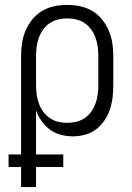

<svg xmlns="http://www.w3.org/2000/svg" viewBox="-20 -548 540 783"><path d="M66 215V133H15V82H66V-320Q66 -347 70 -373Q74 -399 84.5 -423.5Q95 -448 112 -469Q129 -490 152 -503.5Q175 -517 201 -522.5Q227 -528 254 -528Q281 -528 307 -522.5Q333 -517 356 -503.5Q379 -490 396 -469Q413 -448 423.5 -423.5Q434 -399 438 -373Q442 -347 442 -320V-200Q442 -175 439 -150Q436 -125 428 -101Q420 -77 405.5 -56Q391 -35 371 -20Q351 -5 326.5 1.5Q302 8 277 8Q252 8 227.5 1.5Q203 -5 183.5 -19.5Q164 -34 149.5 -54.5Q135 -75 127 -98V82H238V133H127V215ZM254 -47Q273 -47 291.5 -51.5Q310 -56 325.5 -66.5Q341 -77 352 -92.5Q363 -108 369.5 -126Q376 -144 378.5 -162.5Q381 -181 381 -200V-320Q381 -339 378.5 -357.5Q376 -376 369.5 -394Q363 -412 352 -427.5Q341 -443 325.5 -453.5Q310 -464 291.5 -468.5Q273 -473 254 -473Q235 -473 216.5 -468.5Q198 -464 182.5 -453.5Q167 -443 156 -427.5Q145 -412 138.5 -394Q132 -376 129.5 -357.5Q127 -339 127 -320V-200Q127 -181 129.5 -162.5Q132 -144 138.5 -126Q145 -108 156 -93Q167 -78 182.5 -67Q198 -56 216.5 -51.5Q235 -47 254 -47Z"/></svg>

Font: Iosevka Fixed SS04 Light
Style: Regular
Weight: 300
Monospace: yes
Designer: Belleve Invis
Foundry: Belleve Invis
Version: Version 32.5.0